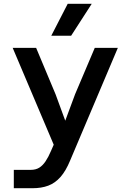

<svg xmlns="http://www.w3.org/2000/svg" viewBox="-20 -805 690 1015"><path d="M274 -306 325 -167 377 -307 481 -552H603L351 43Q328 99 299.5 131Q271 163 235 176.5Q199 190 152 190H53V93H142Q169 93 187.5 81.5Q206 70 221 47.5Q236 25 250 -8L264 -40L47 -552H171ZM251 -616 338 -785H465L356 -616Z"/></svg>

Font: Azeret Mono Medium
Style: Regular
Weight: 500
Designer: Martin Vácha
Foundry: Displaay
Version: Version 1.002